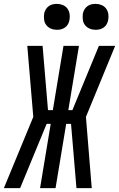

<svg xmlns="http://www.w3.org/2000/svg" viewBox="-53 -972 615 992"><path d="M51 0H-33L119 -368L88 -735H167L195 -403H220L275 -735H355L300 -403H321L458 -735H542L391 -368L421 0H342L314 -332H289L234 0H154L209 -332H188ZM441 -818Q425 -818 410.5 -824Q396 -830 386.5 -842Q377 -854 375 -869.5Q373 -885 375 -901Q377 -912 383 -922.5Q389 -933 398.5 -940Q408 -947 419 -949.5Q430 -952 441 -952Q457 -952 471.5 -946Q486 -940 495 -928Q504 -916 506.5 -900.5Q509 -885 506 -869Q504 -858 498.5 -847.5Q493 -837 483 -830Q473 -823 462.5 -820.5Q452 -818 441 -818ZM241 -818Q225 -818 210.5 -824Q196 -830 186.5 -842Q177 -854 175 -869.5Q173 -885 175 -901Q177 -912 183 -922.5Q189 -933 198.5 -940Q208 -947 219 -949.5Q230 -952 241 -952Q257 -952 271.5 -946Q286 -940 295 -928Q304 -916 306.5 -900.5Q309 -885 306 -869Q304 -858 298.5 -847.5Q293 -837 283 -830Q273 -823 262.5 -820.5Q252 -818 241 -818Z"/></svg>

Font: Iosevka Term Curly Medium
Style: Italic
Weight: 500
Italic angle: -9°
Designer: Belleve Invis
Foundry: Belleve Invis
Version: Version 32.3.0